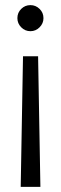

<svg xmlns="http://www.w3.org/2000/svg" viewBox="-20 -523 238 751"><path d="M129 -303 138 208H61L70 -303ZM99 -503Q119.7 -503 134.8 -488.2Q150 -473.5 150 -452Q150 -431.3 134.8 -416.2Q119.7 -401 99 -401Q78 -401 63 -416.2Q48 -431.3 48 -452Q48 -473.5 63 -488.2Q78 -503 99 -503Z"/></svg>

Font: Red Hat Display
Style: Regular
Weight: 300
Designer: Pentagram, MCKL
Foundry: Pentagram, MCKL
Version: Version 1.023